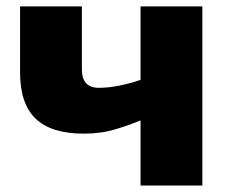

<svg xmlns="http://www.w3.org/2000/svg" viewBox="-20 -573 711 593"><path d="M232.9 -553.2V-358.9Q232.9 -301.8 285.2 -301.8Q314.5 -301.8 347.4 -308.3Q380.4 -314.9 414.1 -326.2V-553.2H605V0H414.1V-201.2Q384.8 -188.5 338.9 -174.3Q293 -160.2 238.8 -160.2Q138.7 -160.2 90.3 -206.3Q42 -252.4 42 -349.1V-553.2Z"/></svg>

Font: Open Sans ExtraBold
Style: Regular
Weight: 800
Designer: Monotype Design Team
Foundry: Monotype Imaging Inc.
Version: Version 3.003; ttfautohint (v1.8.4)